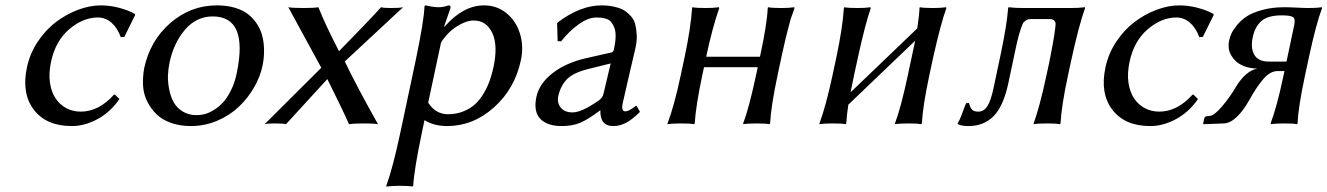

<svg xmlns="http://www.w3.org/2000/svg" viewBox="-20 -459 4936 714"><path d="M343.8 -394Q289.1 -394 237.8 -350.6Q186.5 -307.1 169.9 -230Q160.6 -186 165.8 -151.4Q170.9 -116.7 186.8 -93Q202.6 -69.3 226.8 -56.6Q251 -43.9 280.3 -43.9Q347.2 -43.9 403.8 -106.9H407.7L424.3 -90.8Q390.1 -41.5 342.3 -15.9Q294.4 9.8 247.1 9.8Q152.3 9.8 106 -50.8Q59.6 -111.3 80.1 -208Q90.8 -259.3 120.1 -303.7Q149.9 -348.1 188.2 -377.2Q226.6 -406.2 270.3 -422.6Q314 -439 354.5 -439Q389.6 -439 424.1 -429.7Q458.5 -420.4 481.4 -407.2L482.9 -403.8L442.4 -321.8L429.2 -320.8Q416.5 -355.5 394.3 -374.8Q372.1 -394 343.8 -394Z M516.1 -205.1Q538.1 -308.1 613.5 -373.5Q689 -439 786.6 -439Q824.7 -439 855.2 -429.7Q885.7 -420.4 905.5 -403.8Q925.3 -387.2 938.5 -365.5Q951.7 -343.8 957 -318.4Q962.4 -293 961.9 -266.6Q961.9 -241.2 956.1 -213.9Q947.3 -172.9 924.8 -133.8Q901.9 -94.2 868.2 -62Q834.5 -29.8 787.8 -10Q741.2 9.8 689.5 9.8Q648.9 9.8 616 -2Q583 -13.7 562 -34.2Q541 -54.7 527.3 -82Q513.7 -109.4 512 -140.6Q510.3 -171.9 516.1 -205.1ZM771 -397.9Q710.4 -397.9 668 -348.6Q626.5 -299.8 610.8 -228Q605.5 -203.1 604.5 -177.7Q604 -151.9 609.4 -125.2Q614.7 -98.6 626.5 -77.9Q638.2 -57.1 660.2 -43.9Q682.1 -30.8 711.9 -30.8Q726.6 -30.8 742.2 -34.9Q757.8 -39.1 775.9 -50.3Q793.9 -61.5 809.6 -78.4Q825.2 -95.2 838.9 -123Q853 -150.9 860.4 -187Q904.3 -397.9 771 -397.9Z M1174.8 -207 1052.2 -432.1Q1067.9 -429.2 1109.4 -429.2Q1146.5 -429.2 1164.1 -432.1Q1189.9 -366.7 1240.7 -268.6Q1346.2 -376 1397 -432.1Q1407.2 -429.2 1433.6 -429.2Q1467.3 -429.2 1479 -432.1L1262.2 -230.5Q1304.2 -142.1 1385.7 2.9Q1371.6 0 1335.4 0Q1293.5 0 1277.8 2.9Q1261.2 -36.6 1197.3 -165L1043.5 2.9Q1034.2 0 1000.5 0Q974.6 0 963.9 2.9Z M1620.1 -300.8 1572.3 -77.1Q1600.1 -34.2 1646 -34.2Q1676.8 -34.2 1702.9 -44.7Q1729 -55.2 1746.8 -71.5Q1764.6 -87.9 1778.6 -111.6Q1792.5 -135.3 1800.8 -158.4Q1809.1 -181.6 1814.9 -208Q1832.5 -289.6 1810.8 -336.2Q1789.1 -382.8 1741.2 -382.8Q1713.4 -382.8 1678.5 -360.6Q1643.6 -338.4 1620.1 -300.8ZM1469.2 32.2 1525.9 -234.9Q1556.6 -380.4 1558.6 -436L1561 -439Q1592.8 -432.1 1610.8 -432.1Q1628.9 -432.1 1647.9 -439Q1657.2 -439 1655.3 -429.2L1631.3 -359.9H1633.3Q1702.6 -439 1780.3 -439Q1827.6 -439 1863.3 -410.2Q1898.9 -381.3 1913.6 -334Q1928.2 -287.1 1917 -234.9Q1894.5 -128.9 1816.9 -59.6Q1739.3 9.8 1642.6 9.8Q1594.2 9.8 1558.6 -12.2L1549.3 32.2Q1520 171.9 1516.6 231.9L1513.7 234.9Q1501 231.9 1466.8 231.9Q1451.2 231.9 1438.7 232.7Q1426.3 233.4 1421.4 234.4L1417 234.9L1416.5 231.9Q1440.4 167 1469.2 32.2Z M2251 -223.1 2166.5 -202.1Q2111.8 -188.5 2088.1 -164.1Q2064.5 -139.6 2056.2 -102.1Q2050.8 -77.6 2064.9 -59.3Q2079.1 -41 2109.4 -41Q2142.6 -41 2204.6 -84Q2220.7 -94.2 2224.1 -109.9ZM2295.9 -76.2Q2289.1 -44.9 2305.2 -44.9Q2311.5 -44.9 2318.1 -48.1Q2324.7 -51.3 2335 -58.3Q2345.2 -65.4 2345.7 -65.9L2348.1 -64L2359.9 -43Q2331.1 -14.2 2307.9 -2.2Q2284.7 9.8 2260.7 9.8Q2244.1 9.8 2233.4 3.4Q2222.7 -2.9 2218.5 -13.2Q2214.4 -23.4 2213.4 -31.7Q2212.4 -40 2212.9 -47.9H2210.9Q2166 -14.2 2137 -2.2Q2107.9 9.8 2069.3 9.8Q2014.6 9.8 1989 -17.3Q1963.4 -44.4 1974.6 -98.1Q1985.4 -148.9 2035.6 -187.5Q2085.4 -226.1 2162.1 -243.2L2254.9 -264.2Q2261.2 -266.1 2263.2 -275.9Q2269 -302.7 2269.3 -323.5Q2269.5 -344.2 2264.4 -356.7Q2259.3 -369.1 2252.7 -377.2Q2246.1 -385.3 2235.4 -388.7Q2224.6 -392.1 2216.8 -393.1Q2209 -394 2198.2 -394Q2167 -394 2131.6 -368.4Q2096.2 -342.8 2066.4 -305.2L2053.7 -306.2L2051.8 -373L2055.7 -377Q2139.2 -439 2216.8 -439Q2233.4 -439 2247.8 -437Q2262.2 -435.1 2277.8 -430.4Q2293.5 -425.8 2305.2 -417.7Q2316.9 -409.7 2327.4 -397.5Q2337.9 -385.3 2342.3 -368.2Q2346.7 -351.1 2347.9 -328.4Q2349.1 -305.7 2342.3 -276.9Q2341.3 -272.9 2320.3 -182.6Q2299.8 -95.2 2295.9 -76.2Z M2886.7 -250 2871.6 -179.2Q2847.2 -64.9 2843.8 0L2840.8 2.9Q2827.6 0 2793.5 0Q2777.8 0 2765.6 0.7Q2753.4 1.5 2748.5 2L2744.1 2.9L2743.7 0Q2765.6 -58.1 2791.5 -179.2L2797.9 -209H2598.1L2591.8 -180.2Q2567.4 -64.5 2563.5 0L2561 2.9Q2546.9 0 2512.7 0Q2497.1 0 2484.6 0.7Q2472.2 1.5 2467.3 2L2462.9 2.9L2462.4 0Q2487.8 -66.9 2511.7 -180.2L2526.4 -249Q2548.8 -355 2553.7 -429.2L2555.2 -432.1Q2568.4 -429.2 2603.5 -429.2Q2618.7 -429.2 2631.1 -429.9Q2643.6 -430.7 2648.4 -431.6L2653.3 -432.1L2654.8 -429.2Q2628.9 -355.5 2606.4 -249V-248H2806.2L2806.6 -250Q2832.5 -370.1 2835 -429.2L2836.4 -432.1Q2849.6 -429.2 2884.8 -429.2Q2899.9 -429.2 2912.1 -429.9Q2924.3 -430.7 2929.2 -431.6L2933.6 -432.1L2934.6 -429.2L2927.2 -407.2L2920.4 -388.7Q2918 -380.4 2914.6 -366.5Q2911.1 -352.5 2909.4 -346.9Q2907.7 -341.3 2903.6 -324Q2899.4 -306.6 2898.4 -302.2L2892.6 -276.4Z M3171.4 -250 3156.2 -180.2 3143.1 -115.7 3391.1 -353.5Q3398.4 -402.3 3399.4 -429.2L3400.9 -432.1Q3414.1 -429.2 3449.2 -429.2Q3464.4 -429.2 3476.6 -429.9Q3488.8 -430.7 3493.7 -431.6L3498 -432.1L3499.5 -429.2Q3479.5 -375 3451.2 -250L3436 -179.2Q3411.6 -64.9 3408.2 0L3405.3 2.9Q3392.1 0 3357.9 0Q3342.3 0 3330.1 0.7Q3317.9 1.5 3313 2L3308.6 2.9L3308.1 0Q3330.1 -57.6 3356 -179.2L3371.1 -250Q3382.8 -304.2 3383.3 -307.6L3134.8 -69.8Q3129.4 -36.1 3127 0L3124.5 2.9Q3111.3 0 3077.1 0Q3061.5 0 3049.1 0.7Q3036.6 1.5 3031.7 2L3027.3 2.9V0Q3051.3 -64.5 3076.2 -180.2L3090.8 -249Q3113.3 -355 3118.2 -429.2L3120.1 -432.1Q3133.3 -429.2 3168.5 -429.2Q3183.6 -429.2 3195.8 -429.9Q3208 -430.7 3212.4 -431.6L3216.8 -432.1L3218.3 -429.2Q3197.8 -370.6 3171.4 -250Z M3730 -150.9Q3711.9 -64.9 3675.3 -27.3Q3638.7 9.8 3581.5 9.8Q3553.2 9.8 3541.5 2L3541 -1Q3548.8 -11.2 3558.6 -38.8Q3568.4 -66.4 3572.8 -75.2L3583 -76.2L3585 -70.3L3586.9 -64.9Q3587.4 -63.5 3588.9 -60.1Q3590.3 -56.6 3591.8 -55.2L3594.7 -51.8Q3596.2 -49.3 3598.6 -48.3L3603.5 -45.9Q3606.4 -44.9 3610.1 -44.4Q3613.8 -43.9 3618.2 -43.9Q3638.2 -43.9 3651.4 -63.5Q3664.6 -83.5 3674.3 -129.9L3701.7 -258.8Q3724.6 -367.7 3729 -429.2L3730.5 -432.1Q3752.9 -429.2 3787.1 -429.2H3961.9Q3977.1 -429.2 3990.2 -429.9Q4003.4 -430.7 4008.8 -431.6L4014.6 -432.1L4015.1 -429.2Q3991.7 -364.3 3962.4 -229L3951.7 -179.2Q3927.2 -64.9 3923.8 0L3921.4 2.9Q3907.7 0 3873.5 0Q3857.9 0 3845.5 0.7Q3833 1.5 3828.6 2L3824.2 2.9L3823.7 0Q3845.2 -57.1 3871.6 -179.2L3882.3 -229Q3907.2 -353 3905.3 -375Q3902.3 -380.4 3900.4 -382.6Q3898.4 -384.8 3894 -386.5Q3889.6 -388.2 3882.3 -388.2H3814.5Q3804.2 -388.2 3798.6 -385.3Q3793 -382.3 3785.6 -375Q3770 -344.2 3754.4 -266.1Z M4354.5 -394Q4299.8 -394 4248.5 -350.6Q4197.3 -307.1 4180.7 -230Q4171.4 -186 4176.5 -151.4Q4181.6 -116.7 4197.5 -93Q4213.4 -69.3 4237.5 -56.6Q4261.7 -43.9 4291 -43.9Q4357.9 -43.9 4414.6 -106.9H4418.5L4435.1 -90.8Q4400.9 -41.5 4353 -15.9Q4305.2 9.8 4257.8 9.8Q4163.1 9.8 4116.7 -50.8Q4070.3 -111.3 4090.8 -208Q4101.6 -259.3 4130.9 -303.7Q4160.6 -348.1 4199 -377.2Q4237.3 -406.2 4281 -422.6Q4324.7 -439 4365.2 -439Q4400.4 -439 4434.8 -429.7Q4469.2 -420.4 4492.2 -407.2L4493.7 -403.8L4453.1 -321.8L4439.9 -320.8Q4427.2 -355.5 4405 -374.8Q4382.8 -394 4354.5 -394Z M4764.2 -230 4793 -366.2Q4797.9 -389.2 4788.1 -395.5Q4778.3 -401.9 4746.6 -401.9Q4694.8 -401.9 4670.9 -380.9Q4647 -359.9 4638.7 -320.8Q4629.9 -280.8 4644.5 -255.4Q4658.7 -230 4699.2 -230ZM4848.6 -251 4833 -178.2Q4808.1 -62 4805.2 0L4803.7 2.9Q4790.5 0 4755.4 0Q4740.2 0 4728 0.7Q4715.8 1.5 4710.9 2L4706.5 2.9L4705.1 0Q4729.5 -65.9 4751 -168.9L4756.8 -194.8H4731.4Q4704.1 -194.8 4679 -166.3Q4653.8 -137.7 4624 -84Q4604.5 -48.8 4580.1 -24.9Q4554.7 -0.5 4530.3 0L4456.5 2.9L4454.1 0L4458.5 -19Q4460 -26.9 4469.7 -26.9L4478 -27.8Q4496.6 -29.8 4525.9 -64.9Q4555.2 -100.1 4576.2 -136.2Q4612.3 -195.3 4655.8 -204.1Q4626.5 -204.1 4600.6 -215.3Q4574.7 -226.6 4559.3 -251.7Q4543.9 -276.9 4551.3 -310.1Q4553.7 -321.3 4559.3 -334Q4564.9 -346.7 4579.8 -365.2Q4594.7 -383.8 4615.7 -397.7Q4636.7 -411.6 4673.6 -421.9Q4710.4 -432.1 4755.9 -432.1Q4774.4 -432.1 4801.5 -430.7Q4828.6 -429.2 4846.7 -429.2Q4862.3 -429.2 4874.5 -429.9Q4886.7 -430.7 4891.6 -431.6L4896 -432.1L4896.5 -429.2Q4874.5 -370.6 4848.6 -251Z"/></svg>

Font: Linux Biolinum G
Style: Italic
Weight: 400
Italic angle: -12°
Designer: Philipp H. Poll
Foundry: Philipp H. Poll
Version: Version 0.5.1